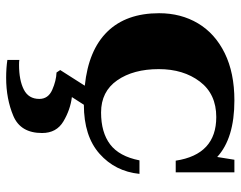

<svg xmlns="http://www.w3.org/2000/svg" viewBox="-99 -421 783 625"><g transform="rotate(90 292.5 -108.5)"><path d="M321 10 296 49Q337 54 375 76.5Q413 99 413 146Q413 216 357.5 239.5Q302 263 233 263Q202 263 175 259V220Q180 221 191 221Q241 221 271.5 205.5Q302 190 302 155Q302 126 272.5 113Q243 100 216 99L208 87L259 7Q143 -5 83 -66.5Q23 -128 23 -235Q23 -306 56 -361.5Q89 -417 153 -448.5Q217 -480 307 -480Q430 -480 491 -424L500 -480H541V-289H503Q483 -421 361 -421Q286 -421 245.5 -367.5Q205 -314 205 -234Q205 -151 241.5 -98.5Q278 -46 346 -46Q411 -46 450 -75.5Q489 -105 502 -171H546Q538 -92 480.5 -41Q423 10 321 10Z"/></g></svg>

Font: Taviraj Bold
Style: Regular
Weight: 700
Designer: Katatrad Team
Foundry: CadsonDemak
Version: Version 1.030